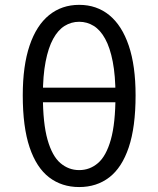

<svg xmlns="http://www.w3.org/2000/svg" viewBox="-20 -744 640 776"><path d="M300 12Q229.8 12 178.5 -27.2Q127.2 -66.5 99.6 -148.6Q72 -230.6 72 -358.8Q72 -478.1 99.6 -559.8Q127.2 -641.5 178.5 -683Q229.8 -724.4 300 -724.4Q370.6 -724.4 421.7 -682.8Q472.8 -641.1 500.4 -559.6Q528 -478.1 528 -358.8Q528 -230.6 500.4 -148.6Q472.8 -66.5 421.7 -27.2Q370.6 12 300 12ZM300 -56.5Q343 -56.5 376 -84.9Q409.1 -113.2 427.9 -179.4Q446.7 -245.6 446.7 -358.8Q446.7 -438.2 435.7 -494.6Q424.8 -551.1 405.2 -586.9Q385.7 -622.6 358.8 -639.3Q331.9 -656 300 -656Q268.1 -656 241.2 -639.3Q214.3 -622.6 194.8 -586.9Q175.2 -551.1 164.3 -494.6Q153.3 -438.2 153.3 -358.8Q153.3 -245.6 172.1 -179.4Q190.9 -113.2 224.1 -84.9Q257.4 -56.5 300 -56.5ZM117.2 -330.7V-389.6H482.8V-330.7Z"/></svg>

Font: Source Code Pro ExtraLight
Style: Regular
Weight: 200
Monospace: yes
Designer: Paul D. Hunt, Teo Tuominen
Foundry: Adobe
Version: Version 1.026;hotconv 1.1.0;makeotfexe 2.6.0